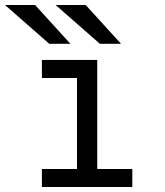

<svg xmlns="http://www.w3.org/2000/svg" viewBox="-29 -752 665 772"><path d="M280.5 -15V-511H362V-15ZM139.5 0V-72.5H503V0ZM139.5 -438.5V-511H325.5V-438.5ZM372.5 -576 194.5 -732H315.5L457.5 -576ZM169 -576 -9 -732H112L254 -576Z"/></svg>

Font: Overpass Mono
Style: Regular
Weight: 400
Designer: Delve Withrington, Dave Bailey
Foundry: Delve Fonts LLC
Version: Version 4.000